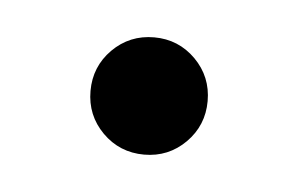

<svg xmlns="http://www.w3.org/2000/svg" viewBox="-25 -389 239 153"><g transform="rotate(5 94.0 -312.0)"><path d="M93.8 -265.6Q74.2 -265.6 60.5 -279.3Q46.9 -293 46.9 -312.5Q46.9 -332 60.5 -345.7Q74.2 -359.4 93.8 -359.4Q113.3 -359.4 127 -345.7Q140.6 -332 140.6 -312.5Q140.6 -293 127 -279.3Q113.3 -265.6 93.8 -265.6Z"/></g></svg>

Font: Juliett
Style: Regular
Weight: 400
Designer: GGBotNet
Foundry: GGBotNet
Version: 0.60